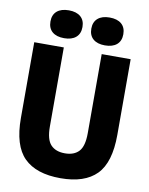

<svg xmlns="http://www.w3.org/2000/svg" viewBox="-102 -1030 864 1113"><g transform="rotate(10 330.0 -473.5)"><path d="M332 10Q188.5 10 117.2 -61Q46 -132 46 -294.5V-740H220V-274.5Q220 -198 249 -167.2Q278 -136.5 332 -136.5Q386 -136.5 414.5 -167.2Q443 -198 443 -274.5V-740H613.5V-294.5Q613.5 -132 543.8 -61Q474 10 332 10ZM452 -793Q407.5 -793 382.8 -814.2Q358 -835.5 358 -875Q358 -914.5 382.8 -935.8Q407.5 -957 452 -957Q497 -957 521.8 -935.8Q546.5 -914.5 546.5 -875Q546.5 -835.5 521.8 -814.2Q497 -793 452 -793ZM212 -793Q167 -793 142.2 -814.2Q117.5 -835.5 117.5 -875Q117.5 -914.5 142.2 -935.8Q167 -957 212 -957Q256.5 -957 281.2 -935.8Q306 -914.5 306 -875Q306 -835.5 281.2 -814.2Q256.5 -793 212 -793Z"/></g></svg>

Font: Encode Sans Cnd XBd
Style: Regular
Weight: 800
Width: 3
Designer: Multiple Designers
Foundry: Impallari Type
Version: Version 3.002; ttfautohint (v1.8.3) -l 8 -r 50 -G 200 -x 14 